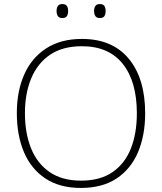

<svg xmlns="http://www.w3.org/2000/svg" viewBox="-20 -917 799 947"><path d="M696 -358Q696 -250 661 -167Q626 -84 555.5 -37Q485 10 379 10Q274 10 203.5 -37Q133 -84 98 -167Q63 -250 63 -359Q63 -467 99.5 -549.5Q136 -632 208 -678.5Q280 -725 384 -725Q534 -725 615 -627.5Q696 -530 696 -358ZM103 -359Q103 -261 133 -186Q163 -111 224.5 -68.5Q286 -26 380 -26Q474 -26 535 -68Q596 -110 625.5 -184.5Q655 -259 655 -358Q655 -515 585.5 -602Q516 -689 384 -689Q289 -689 227 -647Q165 -605 134 -530.5Q103 -456 103 -359ZM259 -863Q259 -878 265.5 -887.5Q272 -897 287 -897Q304 -897 310 -887.5Q316 -878 316 -863Q316 -847 310 -837.5Q304 -828 287 -828Q272 -828 265.5 -837.5Q259 -847 259 -863ZM444 -863Q444 -878 450.5 -887.5Q457 -897 472 -897Q489 -897 495 -887.5Q501 -878 501 -863Q501 -847 495 -837.5Q489 -828 472 -828Q457 -828 450.5 -837.5Q444 -847 444 -863Z"/></svg>

Font: Noto Sans Bengali ExtraLight
Style: Regular
Weight: 200
Designer: Jelle Bosma - Monotype Design Team
Foundry: Monotype Imaging Inc.
Version: Version 2.003; ttfautohint (v1.8.4.7-5d5b)